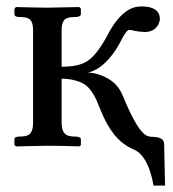

<svg xmlns="http://www.w3.org/2000/svg" viewBox="-20 -454 538 598"><path d="M83 -359.9Q83 -382.8 74.7 -391.8Q66.4 -400.9 44.9 -400.9Q36.1 -400.9 33.2 -401.9Q24.9 -403.3 24.9 -410.2V-426.8L29.8 -432.1Q30.8 -432.1 46.6 -431.6Q62.5 -431.2 84.5 -430.7Q106.4 -430.2 122.1 -430.2H133.8L227.1 -432.1L231.9 -426.8V-410.2Q231.9 -403.8 223.1 -401.9Q219.2 -400.9 210 -400.9Q188.5 -400.9 180.2 -391.6Q171.9 -382.3 171.9 -359.9V-246.1Q224.6 -246.1 251.5 -263.4Q278.3 -280.8 306.2 -329.1Q309.1 -333.5 314 -342.8Q318.8 -352.1 319.8 -354Q360.8 -427.2 409.2 -433.1Q414.1 -434.1 423.8 -434.1Q478 -432.6 478 -394Q478 -390.1 477.1 -389.2Q474.6 -376 464.4 -366.2Q454.1 -356.4 439 -355Q430.7 -353.5 422.9 -355Q414.6 -355 402.6 -357.4Q390.6 -359.9 390.1 -359.9Q387.2 -360.8 381.8 -360.8Q372.6 -359.9 353 -319.8Q333 -282.7 307.1 -258.3Q281.2 -233.9 253.9 -228Q286.1 -226.6 316.4 -209.2Q346.7 -191.9 359.9 -161.1Q360.4 -159.7 363.8 -152.8Q409.2 -41.5 439 -30.8Q444.8 -27.8 453.1 -27.8Q490.2 -27.8 491.2 -6.8L494.1 124H458Q457.5 122.1 456.5 116Q455.6 109.9 455.1 107.9Q437.5 29.8 397.9 12.2Q360.4 -3.9 335.9 -34.7Q311.5 -65.4 293.9 -109.9Q293.5 -111.3 292 -114.5Q290.5 -117.7 290 -119.1Q282.2 -138.7 276.9 -149.7Q271.5 -160.6 262 -173.3Q252.4 -186 241.2 -192.6Q230 -199.2 212.6 -203.9Q195.3 -208.5 171.9 -209V-71.8Q171.9 -32.2 200.2 -29.8Q203.1 -28.8 210 -28.8Q219.2 -28.8 223.1 -27.8Q231.9 -25.9 231.9 -20V-2L227.1 2Q171.9 0 133.8 0H122.1L29.8 2L24.9 -2V-20Q24.9 -26.4 33.2 -27.8Q36.1 -28.8 44.9 -28.8Q66.4 -28.8 74.7 -38.8Q83 -48.8 83 -71.8Z"/></svg>

Font: Common Serif Medium
Style: Regular
Weight: 500
Designer: Philipp H. Poll, Khaled Hosny
Foundry: Stefan Peev, Context Ltd.
Version: Version 1.026